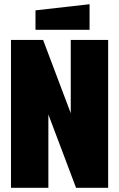

<svg xmlns="http://www.w3.org/2000/svg" viewBox="-20 -889 564 909"><path d="M32 0V-700H184L315 -353V-700H492V0H340L209 -347V0ZM148 -748V-840L404 -869V-748Z"/></svg>

Font: Tektur Condensed ExtraBold
Style: Regular
Weight: 800
Width: 3
Designer: Adam Jagosz
Foundry: Adam Jagosz
Version: Version 1.005;gftools[0.9.30]